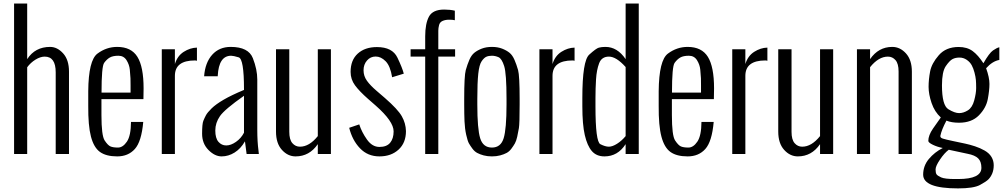

<svg xmlns="http://www.w3.org/2000/svg" viewBox="-20 -860 5600 1072"><path d="M131.8 -529.8Q175.8 -598.1 259.8 -598.1Q299.8 -598.1 332.5 -562Q365.2 -525.9 365.2 -460V0H291V-456.1Q291 -543.9 229.5 -543.9Q205.6 -543.9 178.2 -527.1Q150.9 -510.3 131.8 -484.4V0H58.6V-840.3H131.8Z M634.3 -598.1Q712.9 -598.1 747.3 -542.5Q781.7 -486.8 781.7 -366.7Q781.7 -330.1 780.8 -306.6H546.4V-217.3Q546.4 -103 564.2 -75.9Q582 -48.8 596.7 -42.5Q611.3 -36.1 638.7 -36.1Q666 -36.1 688.5 -69.1Q710.9 -102.1 711.4 -179.2H779.8Q770 -69.3 732.9 -28.1Q695.8 13.2 634.3 13.2Q572.8 13.2 538.3 -11.5Q503.9 -36.1 487.8 -97.4Q471.7 -158.7 472.7 -269.5V-351.1Q474.1 -523.4 524.2 -560.8Q574.2 -598.1 634.3 -598.1ZM546.9 -342.8H709Q708.5 -362.3 709 -382.3Q709.5 -402.3 708.5 -422.6Q707.5 -442.9 704.8 -470.9Q702.1 -499 686.5 -523.9Q670.9 -548.8 641.1 -548.8Q610.8 -548.8 593.5 -539.1Q576.2 -529.3 561.5 -509Q546.9 -488.8 546.9 -342.8Z M883.3 0V-585H956.5V-502.4Q970.2 -547.9 1005.9 -570.6Q1041.5 -593.3 1079.6 -594.2V-520.5Q1074.2 -522.5 1068.4 -522.5Q956.5 -522.5 956.5 -436.5V0Z M1270.5 -548.8Q1201.7 -548.8 1195.8 -437.5V-434.1H1119.6Q1125.5 -510.7 1164.8 -554.4Q1204.1 -598.1 1268.1 -598.1Q1367.2 -598.1 1391.8 -535.2Q1416.5 -472.2 1416.5 -416V-134.8Q1416.5 -69.3 1423.3 -18.6L1425.3 0H1356.9L1347.7 -70.8Q1324.2 -29.8 1289.8 -8.3Q1255.4 13.2 1217.3 13.2Q1179.2 13.2 1143.8 -22.7Q1108.4 -58.6 1108.4 -113.3Q1108.4 -168 1115.2 -185.1Q1122.1 -202.1 1130.1 -217Q1138.2 -231.9 1161.6 -254.9Q1185.1 -277.8 1228.5 -303.2Q1272 -328.6 1342.3 -357.9V-362.8Q1342.3 -530.8 1312.7 -539.8Q1283.2 -548.8 1270.5 -548.8ZM1342.3 -119.1V-325.2Q1234.4 -249.5 1208.3 -211.9Q1182.1 -174.3 1182.1 -131.3Q1182.1 -88.4 1199.7 -68.1Q1217.3 -47.9 1243.2 -47.9Q1269 -47.9 1297.6 -67.9Q1326.2 -87.9 1342.3 -119.1Z M1630.4 13.2Q1586.9 13.2 1554 -23.2Q1521 -59.6 1521 -125.5V-585H1595.2V-124Q1595.2 -80.6 1612.3 -60.8Q1629.4 -41 1654.8 -41Q1707 -41 1754.4 -100.1V-585H1827.6V0H1754.4V-55.2Q1707.5 13.2 1630.4 13.2Z M2177.7 -126.5Q2177.7 -182.6 2077.6 -270.5L2035.2 -307.6Q1986.8 -350.1 1962.2 -383.5Q1937.5 -417 1937.5 -458.5Q1937.5 -524.4 1977.5 -560.8Q2017.6 -597.2 2084.5 -597.2Q2170.9 -597.2 2199 -538.1Q2227.1 -479 2234.4 -448.7L2169.4 -428.7Q2159.2 -491.7 2133.1 -518.1Q2106.9 -544.4 2077.6 -544.4Q2048.3 -544.4 2029.1 -522.2Q2009.8 -500 2009.8 -467.8Q2009.8 -435.5 2028.6 -409.2Q2047.4 -382.8 2083 -352.5L2129.4 -312.5Q2201.2 -250 2223.4 -210.9Q2245.6 -171.9 2246.6 -127.9Q2246.6 -62.5 2205.3 -24.7Q2164.1 13.2 2098.6 13.2Q2033.2 13.2 1990 -32Q1946.8 -77.1 1929.7 -146.5L1985.8 -165.5Q1999.5 -122.6 2028.8 -81.1Q2058.1 -39.6 2098.6 -39.6Q2139.2 -39.6 2158.4 -63Q2177.7 -86.4 2177.7 -126.5Z M2354 0V-543.9H2272.5V-585H2354V-656.7Q2354 -728.5 2375.2 -767.6Q2396.5 -806.6 2460 -806.6Q2493.7 -806.6 2519.5 -800.3V-747.1Q2507.8 -750 2487.3 -750Q2466.8 -750 2451.2 -743.2Q2435.5 -736.3 2431.4 -719.7Q2427.2 -703.1 2427.2 -688.5V-585H2521V-543.9H2427.2V0Z M2645 -307.6V-277.3Q2645 -139.6 2661.1 -87.9Q2677.2 -36.1 2726.6 -36.1Q2775.9 -36.1 2792 -87.9Q2808.1 -139.6 2808.1 -277.3V-307.6Q2808.1 -449.7 2794.9 -491.2Q2781.7 -532.7 2763.2 -540.8Q2744.6 -548.8 2726.6 -548.8Q2708.5 -548.8 2695.6 -543.2Q2682.6 -537.6 2669.2 -518.1Q2655.8 -498.5 2650.4 -448.7Q2645 -398.9 2645 -307.6ZM2571.8 -277.3V-307.6Q2571.8 -437.5 2580.6 -468.8Q2589.4 -500 2600.6 -525.9Q2611.8 -551.8 2628.2 -565.2Q2644.5 -578.6 2669.4 -588.4Q2694.3 -598.1 2726.6 -598.1Q2758.8 -598.1 2783.7 -588.4Q2808.6 -578.6 2825 -565.2Q2841.3 -551.8 2852.5 -525.9Q2863.8 -500 2872.6 -468.8Q2881.3 -437.5 2881.3 -307.6V-277.3Q2881.3 -169.9 2877.2 -145Q2873 -120.1 2867.7 -96.2Q2862.3 -72.3 2854.7 -59.1Q2847.2 -45.9 2835.4 -30Q2823.7 -14.2 2808.6 -6.1Q2793.5 2 2772.7 7.6Q2752 13.2 2726.6 13.2Q2701.2 13.2 2680.4 7.6Q2659.7 2 2644.5 -6.1Q2629.4 -14.2 2617.7 -30Q2606 -45.9 2598.4 -59.1Q2590.8 -72.3 2583 -107.2Q2575.2 -142.1 2573.5 -182.6Q2571.8 -223.1 2571.8 -277.3Z M2991.7 0V-585H3064.9V-502.4Q3078.6 -547.9 3114.3 -570.6Q3149.9 -593.3 3188 -594.2V-520.5Q3182.6 -522.5 3176.8 -522.5Q3064.9 -522.5 3064.9 -436.5V0Z M3360.4 -598.1Q3426.8 -598.1 3473.1 -529.8V-840.3H3546.4V0H3473.1V-55.2Q3429.2 13.2 3355 13.2Q3310.1 13.2 3284.4 -16.6Q3258.8 -46.4 3245.1 -105.7Q3231.4 -165 3231.4 -266.6V-313Q3231.4 -520 3269.8 -554.9Q3308.1 -589.8 3323.7 -594Q3339.4 -598.1 3360.4 -598.1ZM3304.7 -312.5V-266.1Q3304.7 -68.8 3332 -54.9Q3359.4 -41 3379.4 -41Q3399.4 -41 3425.3 -57.4Q3451.2 -73.7 3473.1 -100.1V-485.8Q3420.9 -543.9 3379.9 -543.9Q3338.9 -543.9 3325 -506.3Q3311 -468.8 3307.9 -417.5Q3304.7 -366.2 3304.7 -312.5Z M3819.3 -598.1Q3897.9 -598.1 3932.4 -542.5Q3966.8 -486.8 3966.8 -366.7Q3966.8 -330.1 3965.8 -306.6H3731.4V-217.3Q3731.4 -103 3749.3 -75.9Q3767.1 -48.8 3781.7 -42.5Q3796.4 -36.1 3823.7 -36.1Q3851.1 -36.1 3873.5 -69.1Q3896 -102.1 3896.5 -179.2H3964.8Q3955.1 -69.3 3918 -28.1Q3880.9 13.2 3819.3 13.2Q3757.8 13.2 3723.4 -11.5Q3689 -36.1 3672.9 -97.4Q3656.7 -158.7 3657.7 -269.5V-351.1Q3659.2 -523.4 3709.2 -560.8Q3759.3 -598.1 3819.3 -598.1ZM3731.9 -342.8H3894Q3893.6 -362.3 3894 -382.3Q3894.5 -402.3 3893.6 -422.6Q3892.6 -442.9 3889.9 -470.9Q3887.2 -499 3871.6 -523.9Q3856 -548.8 3826.2 -548.8Q3795.9 -548.8 3778.6 -539.1Q3761.2 -529.3 3746.6 -509Q3731.9 -488.8 3731.9 -342.8Z M4068.4 0V-585H4141.6V-502.4Q4155.3 -547.9 4190.9 -570.6Q4226.6 -593.3 4264.6 -594.2V-520.5Q4259.3 -522.5 4253.4 -522.5Q4141.6 -522.5 4141.6 -436.5V0Z M4434.6 13.2Q4391.1 13.2 4358.2 -23.2Q4325.2 -59.6 4325.2 -125.5V-585H4399.4V-124Q4399.4 -80.6 4416.5 -60.8Q4433.6 -41 4459 -41Q4511.2 -41 4558.6 -100.1V-585H4631.8V0H4558.6V-55.2Q4511.7 13.2 4434.6 13.2Z M4961.9 -598.1Q5005.4 -598.1 5038.3 -561.8Q5071.3 -525.4 5071.3 -459.5V0H4997.1V-460.9Q4997.1 -504.4 4980 -524.2Q4962.9 -543.9 4937.5 -543.9Q4885.3 -543.9 4837.9 -484.9V0H4764.6V-585H4837.9V-529.8Q4884.8 -598.1 4961.9 -598.1Z M5329.1 191.9Q5134.3 191.9 5134.3 115.2Q5134.3 65.9 5166 27.8Q5197.8 -10.3 5243.7 -33.7Q5213.4 -39.6 5188.2 -51.8Q5163.1 -64 5163.1 -73.2Q5163.1 -104 5189 -141.8Q5214.8 -179.7 5223.1 -190.2Q5231.4 -200.7 5232.9 -204.1Q5198.2 -235.4 5181.4 -284.7Q5164.6 -334 5164.6 -375Q5164.6 -416 5173.1 -460.9Q5181.6 -505.9 5221.7 -551.8Q5261.7 -597.7 5332.5 -597.7Q5379.4 -597.7 5410.4 -575Q5441.4 -552.2 5470.7 -506.8Q5503.4 -564 5524.2 -578.4Q5544.9 -592.8 5559.6 -596.2V-525.4Q5520.5 -518.1 5485.8 -479Q5504.4 -427.7 5504.4 -391.6Q5504.4 -355.5 5495.1 -306.4Q5485.8 -257.3 5445.6 -216.1Q5405.3 -174.8 5334.5 -174.8Q5292.5 -174.8 5264.2 -186.5Q5237.3 -135.7 5230.5 -102.5Q5228 -91.3 5243.9 -86.2Q5259.8 -81.1 5301.8 -72.3Q5343.8 -63.5 5369.1 -58.1Q5394.5 -52.7 5423.6 -43.2Q5452.6 -33.7 5477.8 -19.3Q5502.9 -4.9 5515.6 16.1Q5528.3 37.1 5528.3 62.5Q5528.3 87.9 5520.3 107.7Q5512.2 127.4 5499.5 140.6Q5486.8 153.8 5451.2 172.9Q5415.5 191.9 5329.1 191.9ZM5312 139.6H5330.1Q5459.5 139.6 5459.5 76.7Q5459.5 42 5441.4 24.2Q5423.3 6.3 5381.8 -1.5L5277.3 -23.9Q5252.9 -5.9 5228.3 30.8Q5203.6 67.4 5203.6 85.9Q5203.6 104.5 5208.7 112.8Q5213.9 121.1 5234.6 130.4Q5255.4 139.6 5312 139.6ZM5430.2 -368.2Q5430.2 -396 5428.7 -413.3Q5427.2 -430.7 5421.1 -454.3Q5415 -478 5405.5 -495.6Q5396 -513.2 5377.7 -525.9Q5359.4 -538.6 5336.9 -538.6Q5314.5 -538.6 5298.1 -530Q5281.7 -521.5 5260.5 -490.5Q5239.3 -459.5 5239.3 -383.3Q5239.3 -272 5274.9 -250.2Q5310.5 -228.5 5335 -228.5Q5359.4 -228.5 5384 -243.9Q5408.7 -259.3 5419.4 -299.6Q5430.2 -339.8 5430.2 -368.2Z"/></svg>

Font: Oswald-Light
Style: Light
Weight: 300
Designer: vernon adams
Foundry: vernon adams
Version: Version ; ttfautohint (v0.92.18-e454-dirty) -l 8 -r 50 -G 20